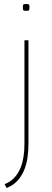

<svg xmlns="http://www.w3.org/2000/svg" viewBox="-20 -731 261 958"><path d="M110 -677Q100 -677 97 -679.5Q94 -682 94 -694Q94 -706 96.5 -708.5Q99 -711 110 -711Q122 -711 124.5 -708.5Q127 -706 127 -694Q127 -682 124.5 -679.5Q122 -677 110 -677ZM122 -530V-14Q122 64 102 114Q82 164 44 191Q37 195 29 199.5Q21 204 13 207L3 188Q16 183 30 174Q65 150 83.5 104Q102 58 102 -14V-530Z"/></svg>

Font: Georama Extended Thin
Style: Regular
Weight: 100
Width: 7
Designer: Jean-Baptiste Levee
Foundry: Production Type
Version: Version 1.000